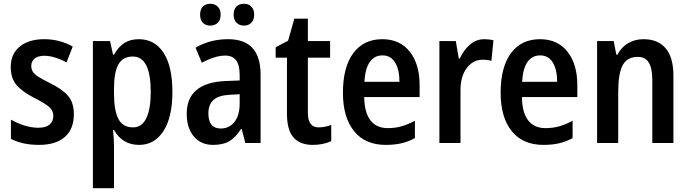

<svg xmlns="http://www.w3.org/2000/svg" viewBox="-20 -759 3658 1019"><path d="M187 10Q100 10 38 -22V-124Q71 -105 109.5 -93Q148 -81 183 -81Q223 -81 243 -97.5Q263 -114 263 -145Q263 -171 242.5 -190Q222 -209 163 -239Q98 -272 67.5 -308Q37 -344 37 -404Q37 -473 85 -512Q133 -551 215 -551Q296 -551 366 -512L333 -428Q267 -463 215 -463Q182 -463 164 -448.5Q146 -434 146 -409Q146 -391 154.5 -378Q163 -365 183 -352Q203 -339 245 -318Q311 -286 341.5 -250Q372 -214 372 -153Q372 -74 324 -32Q276 10 187 10Z M895 -271Q895 -137 847.5 -63.5Q800 10 718 10Q630 10 585 -69H580Q585 -19 585 16V240H473V-541H564L580 -469H585Q608 -510 639.5 -530.5Q671 -551 717 -551Q801 -551 848 -479Q895 -407 895 -271ZM585 -287V-266Q585 -172 608.5 -127.5Q632 -83 686 -83Q733 -83 756.5 -131.5Q780 -180 780 -271Q780 -459 685 -459Q632 -459 608.5 -417.5Q585 -376 585 -287Z M1363 -363V0H1282L1263 -74H1259Q1230 -29 1197 -9.5Q1164 10 1111 10Q1046 10 1008.5 -35Q971 -80 971 -155Q971 -320 1177 -329L1252 -332V-360Q1252 -414 1233 -439Q1214 -464 1175 -464Q1122 -464 1051 -426L1018 -506Q1094 -551 1191 -551Q1363 -551 1363 -363ZM1200 -256Q1140 -253 1113 -228.5Q1086 -204 1086 -157Q1086 -77 1152 -77Q1197 -77 1224.5 -112Q1252 -147 1252 -210V-259ZM1096 -739Q1120 -739 1135.5 -724Q1151 -709 1151 -681Q1151 -653 1135.5 -638Q1120 -623 1096 -623Q1072 -623 1057 -638Q1042 -653 1042 -681Q1042 -710 1057 -724.5Q1072 -739 1096 -739ZM1275 -739Q1299 -739 1314 -724Q1329 -709 1329 -681Q1329 -654 1314 -638.5Q1299 -623 1275 -623Q1251 -623 1235.5 -638Q1220 -653 1220 -681Q1220 -710 1235 -724.5Q1250 -739 1275 -739Z M1738 -96V-10Q1696 10 1640 10Q1573 10 1538 -29Q1503 -68 1503 -156V-453H1443V-508L1509 -543L1542 -660H1614V-541H1732V-453H1614V-160Q1614 -83 1671 -83Q1704 -83 1738 -96Z M2207 -307V-244H1913Q1914 -163 1945.5 -121Q1977 -79 2038 -79Q2077 -79 2110.5 -88.5Q2144 -98 2182 -118V-26Q2147 -7 2110.5 1.5Q2074 10 2027 10Q1918 10 1859 -63Q1800 -136 1800 -267Q1800 -403 1855 -477Q1910 -551 2009 -551Q2102 -551 2154.5 -485Q2207 -419 2207 -307ZM1914 -325H2100Q2100 -389 2077 -427Q2054 -465 2010 -465Q1967 -465 1942.5 -430Q1918 -395 1914 -325Z M2599 -545 2588 -436Q2569 -442 2540 -442Q2491 -442 2457.5 -398Q2424 -354 2424 -281V0H2312V-541H2399L2415 -448H2420Q2441 -494 2474.5 -522.5Q2508 -551 2550 -551Q2577 -551 2599 -545Z M3044 -307V-244H2750Q2751 -163 2782.5 -121Q2814 -79 2875 -79Q2914 -79 2947.5 -88.5Q2981 -98 3019 -118V-26Q2984 -7 2947.5 1.5Q2911 10 2864 10Q2755 10 2696 -63Q2637 -136 2637 -267Q2637 -403 2692 -477Q2747 -551 2846 -551Q2939 -551 2991.5 -485Q3044 -419 3044 -307ZM2751 -325H2937Q2937 -389 2914 -427Q2891 -465 2847 -465Q2804 -465 2779.5 -430Q2755 -395 2751 -325Z M3554 -357V0H3442V-334Q3442 -396 3423.5 -426.5Q3405 -457 3365 -457Q3308 -457 3284.5 -412.5Q3261 -368 3261 -270V0H3149V-541H3237L3251 -469H3257Q3278 -509 3314 -530Q3350 -551 3395 -551Q3472 -551 3513 -502.5Q3554 -454 3554 -357Z"/></svg>

Font: Noto Sans Display Medium Narrow
Style: Regular
Weight: 500
Width: 4
Designer: Monotype Design team
Foundry: Monotype Imaging Inc.
Version: Version 1.000